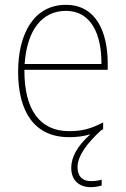

<svg xmlns="http://www.w3.org/2000/svg" viewBox="-20 -558 521 795"><path d="M301 134C301 85 345 31 398 -18C401 -20 404 -21 407 -23V-51C355 -24 319 -15 266 -15C144 -15 80 -105 81 -269H426V-295C426 -427 377 -538 253 -538C119 -538 55 -416 55 -261C55 -100 119 10 266 10C299 10 328 6 354 -2C300 47 275 92 275 137C275 191 310 217 356 217C375 217 391 213 401 210V186C391 189 375 192 357 192C320 192 301 171 301 134ZM253 -513C355 -513 401 -420 400 -293H82C92 -438 157 -513 253 -513Z"/></svg>

Font: Noto Sans Thai Looped SemiCondensed Thin
Style: Regular
Weight: 100
Width: 4
Designer: Sasikarn Vongin, Ben Mitchell
Foundry: The Fontpad Ltd
Version: Version 1.001